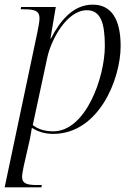

<svg xmlns="http://www.w3.org/2000/svg" viewBox="-24 -566 572 826"><path d="M137 -428 -4 240H154L156 230H139C95 230 71 226 71 194C71 183 76 160 78 149L104 35C109 13 110 0 113 -16C139 0 167 10 205 10C400 10 495 -224 495 -368C495 -485 454 -546 375 -546C291 -546 235 -478 195 -400H193L216 -536H67L65 -526H79C122 -526 146 -521 146 -487C146 -477 143 -457 137 -428ZM205 -1C158 -1 131 -17 117 -28L180 -321C196 -393 262 -522 350 -522C410 -522 427 -465 427 -368C427 -233 345 -1 205 -1Z"/></svg>

Font: Noto Serif Display Light
Style: Italic
Weight: 300
Italic angle: -12°
Designer: Monotype Design Team
Foundry: Monotype Imaging Inc.
Version: Version 2.009